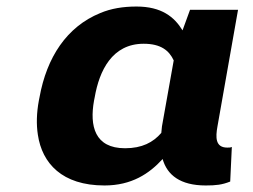

<svg xmlns="http://www.w3.org/2000/svg" viewBox="-20 -558 775 588"><path d="M398 -538C357 -538 320 -532 287 -518C184 -476 123 -382 101 -260L99 -250C92 -212 91 -177 96 -145C109 -58 170 10 300 10C383 10 437 -26 478 -71C492 -22 532 10 610 10C641 10 660 8 685 -2L690 -108C686 -106 682 -106 676 -106C639 -106 640 -138 646 -171L709 -528H562L539 -465C514 -506 475 -538 398 -538ZM512 -373 476 -171C475 -164 475 -158 474 -151C449 -122 415 -104 363 -104C270 -104 254 -172 268 -250L270 -260C284 -341 323 -424 420 -424C473 -424 498 -403 512 -373Z"/></svg>

Font: Asimov
Style: XWidIt
Weight: 500
Designer: Google
Version: Version 2.000980; 2014